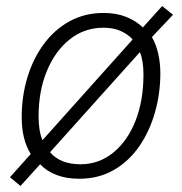

<svg xmlns="http://www.w3.org/2000/svg" viewBox="-20 -584 604 637"><path d="M48 33 13 4 82 -73Q52 -121 52 -195Q52 -265 71 -327.5Q90 -390 125.5 -438Q161 -486 211 -513.5Q261 -541 324 -541Q366 -541 398.5 -528Q431 -515 454 -493L518 -564L554 -535L484 -461Q498 -437 505 -405.5Q512 -374 512 -341Q512 -275 494.5 -212.5Q477 -150 443 -100Q409 -50 358.5 -20.5Q308 9 243 9Q200 9 167.5 -3.5Q135 -16 113 -39ZM420 -453Q405 -470 381 -481Q357 -492 323 -492Q260 -492 211.5 -453.5Q163 -415 135.5 -348.5Q108 -282 108 -198Q108 -149 121 -119ZM247 -39Q308 -39 355.5 -77.5Q403 -116 429.5 -183Q456 -250 456 -337Q456 -383 444 -411L146 -79Q180 -39 247 -39Z"/></svg>

Font: Noto Sans Light
Style: Italic
Weight: 300
Italic angle: -12°
Designer: Monotype Design Team
Foundry: Monotype Imaging Inc.
Version: Version 2.013; ttfautohint (v1.8.4.7-5d5b)